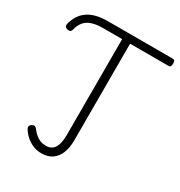

<svg xmlns="http://www.w3.org/2000/svg" viewBox="-254 -1298 1392 1487"><g transform="rotate(30 442.0 -554.0)"><path d="M337 18Q295 18 259.5 2.5Q224 -13 197.5 -37Q171 -61 154 -89Q145 -102 147.5 -113.5Q150 -125 163 -133Q177 -142 187 -140Q197 -138 207 -126Q226 -101 246 -84Q266 -67 289 -58.5Q312 -50 340 -50Q389 -50 413.5 -88Q438 -126 438 -204V-1061H268Q208 -1061 168 -1047.5Q128 -1034 105 -1006Q82 -978 71 -933Q67 -919 57 -914.5Q47 -910 32 -914Q17 -918 12 -927.5Q7 -937 10 -951Q21 -993 42 -1026Q63 -1059 95.5 -1081.5Q128 -1104 172.5 -1115Q217 -1126 274 -1126H853Q865 -1126 870 -1119Q875 -1112 875 -1094Q875 -1077 870 -1069Q865 -1061 853 -1061H509V-198Q509 -131 489.5 -82.5Q470 -34 432 -8Q394 18 337 18Z"/></g></svg>

Font: Playwrite BR Light
Style: Regular
Weight: 300
Version: Version 1.003